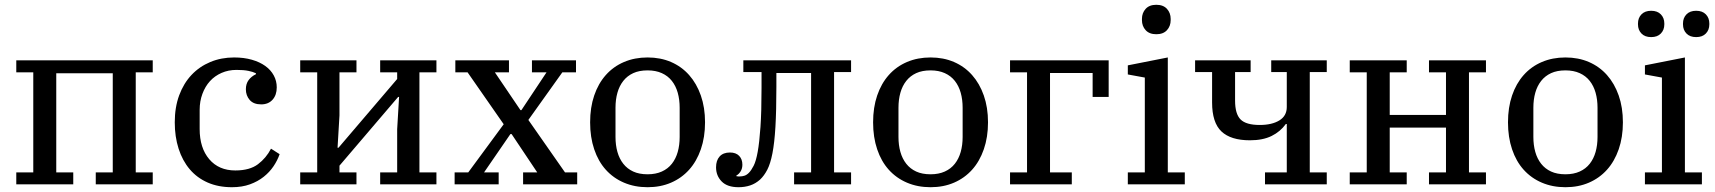

<svg xmlns="http://www.w3.org/2000/svg" viewBox="-20 -770 7162 802"><path d="M48 -50H119V-468H48V-518H618V-468H547V-50H618V0H380V-50H451V-464H215V-50H286V0H48Z M949 12Q892 12 847.5 -7.5Q803 -27 772.5 -63Q742 -99 726 -149Q710 -199 710 -259Q710 -322 728.5 -372Q747 -422 780 -457Q813 -492 858.5 -511Q904 -530 958 -530Q999 -530 1032 -520.5Q1065 -511 1088 -494.5Q1111 -478 1123.5 -455Q1136 -432 1136 -405Q1136 -373 1118.5 -353.5Q1101 -334 1071 -334Q1039 -334 1023 -352.5Q1007 -371 1007 -397Q1007 -420 1018.5 -435.5Q1030 -451 1049 -460V-464Q1037 -470 1017.5 -474Q998 -478 968 -478Q934 -478 905.5 -465.5Q877 -453 857 -431Q837 -409 825.5 -378Q814 -347 814 -311V-231Q814 -152 854 -105Q894 -58 963 -58Q1023 -58 1057.5 -84Q1092 -110 1112 -149L1148 -126Q1139 -100 1122.5 -75.5Q1106 -51 1081.5 -31.5Q1057 -12 1024 0Q991 12 949 12Z M1234 -50H1305V-468H1234V-518H1469V-468H1398V-288L1390 -153H1394L1639 -440V-468H1568V-518H1803V-468H1732V-50H1803V0H1568V-50H1639V-230L1647 -365H1643L1398 -78V-50H1469V0H1234Z M1879 -50H1936L2084 -251L1933 -468H1882V-518H2106V-468H2047L2154 -310H2158L2263 -468H2202V-518H2386V-468H2329L2187 -269L2340 -50H2391V0H2165V-50H2224L2117 -210H2112L2002 -50H2063V0H1879Z M2685 -42Q2719 -42 2744.5 -53.5Q2770 -65 2786.5 -86Q2803 -107 2811 -135.5Q2819 -164 2819 -198V-320Q2819 -354 2811 -382.5Q2803 -411 2786.5 -432Q2770 -453 2744.5 -464.5Q2719 -476 2685 -476Q2650 -476 2625 -464.5Q2600 -453 2583.5 -432Q2567 -411 2559 -382.5Q2551 -354 2551 -320V-198Q2551 -164 2559 -135.5Q2567 -107 2583.5 -86Q2600 -65 2625 -53.5Q2650 -42 2685 -42ZM2685 12Q2631 12 2586.5 -7Q2542 -26 2510.5 -61Q2479 -96 2462 -146.5Q2445 -197 2445 -259Q2445 -321 2462 -371Q2479 -421 2510.5 -456.5Q2542 -492 2586.5 -511Q2631 -530 2685 -530Q2739 -530 2783 -511Q2827 -492 2858.5 -456.5Q2890 -421 2907.5 -371Q2925 -321 2925 -259Q2925 -197 2907.5 -146.5Q2890 -96 2858.5 -61Q2827 -26 2783 -7Q2739 12 2685 12Z M3065 12Q3018 12 2994.5 -12Q2971 -36 2971 -71Q2971 -100 2986 -116.5Q3001 -133 3029 -133Q3054 -133 3067.5 -119Q3081 -105 3081 -82Q3081 -66 3073.5 -54Q3066 -42 3056 -37V-34Q3061 -33 3064 -33Q3067 -33 3070 -33Q3080 -33 3089.5 -36Q3099 -39 3108 -48Q3118 -58 3128 -77.5Q3138 -97 3145 -136Q3152 -175 3156.5 -239Q3161 -303 3161 -403V-469H3085V-518H3535V-469H3464V-50H3535V0H3297V-50H3368V-465H3223V-407Q3223 -307 3219 -240Q3215 -173 3206.5 -129.5Q3198 -86 3185 -61Q3172 -36 3155 -20Q3136 -3 3113.5 4.5Q3091 12 3065 12Z M3867 -42Q3901 -42 3926.5 -53.5Q3952 -65 3968.5 -86Q3985 -107 3993 -135.5Q4001 -164 4001 -198V-320Q4001 -354 3993 -382.5Q3985 -411 3968.5 -432Q3952 -453 3926.5 -464.5Q3901 -476 3867 -476Q3832 -476 3807 -464.5Q3782 -453 3765.5 -432Q3749 -411 3741 -382.5Q3733 -354 3733 -320V-198Q3733 -164 3741 -135.5Q3749 -107 3765.5 -86Q3782 -65 3807 -53.5Q3832 -42 3867 -42ZM3867 12Q3813 12 3768.5 -7Q3724 -26 3692.5 -61Q3661 -96 3644 -146.5Q3627 -197 3627 -259Q3627 -321 3644 -371Q3661 -421 3692.5 -456.5Q3724 -492 3768.5 -511Q3813 -530 3867 -530Q3921 -530 3965 -511Q4009 -492 4040.5 -456.5Q4072 -421 4089.5 -371Q4107 -321 4107 -259Q4107 -197 4089.5 -146.5Q4072 -96 4040.5 -61Q4009 -26 3965 -7Q3921 12 3867 12Z M4199 -50H4270V-468H4199V-518H4611V-365H4544V-465H4366V-50H4457V0H4199Z M4810 -627Q4781 -627 4765.5 -644Q4750 -661 4750 -686V-691Q4750 -716 4765.5 -733Q4781 -750 4810 -750Q4839 -750 4854.5 -733Q4870 -716 4870 -691V-686Q4870 -661 4854.5 -644Q4839 -627 4810 -627ZM4691 -50H4762V-446L4691 -459V-497L4858 -530V-50H4929V0H4691Z M5264 -50H5355V-252H5351Q5328 -220 5291.5 -202Q5255 -184 5201 -184Q5121 -184 5082 -221Q5043 -258 5043 -342V-469H4972V-518H5204V-469H5139V-350Q5139 -294 5162 -271Q5185 -248 5242 -248Q5293 -248 5324 -267Q5355 -286 5355 -323V-469H5290V-518H5522V-469H5451V-50H5522V0H5264Z M5618 -50H5689V-468H5618V-518H5856V-468H5785V-290H6020V-468H5949V-518H6187V-468H6116V-50H6187V0H5949V-50H6020V-237H5785V-50H5856V0H5618Z M6519 -42Q6553 -42 6578.5 -53.5Q6604 -65 6620.5 -86Q6637 -107 6645 -135.5Q6653 -164 6653 -198V-320Q6653 -354 6645 -382.5Q6637 -411 6620.5 -432Q6604 -453 6578.5 -464.5Q6553 -476 6519 -476Q6484 -476 6459 -464.5Q6434 -453 6417.5 -432Q6401 -411 6393 -382.5Q6385 -354 6385 -320V-198Q6385 -164 6393 -135.5Q6401 -107 6417.5 -86Q6434 -65 6459 -53.5Q6484 -42 6519 -42ZM6519 12Q6465 12 6420.5 -7Q6376 -26 6344.5 -61Q6313 -96 6296 -146.5Q6279 -197 6279 -259Q6279 -321 6296 -371Q6313 -421 6344.5 -456.5Q6376 -492 6420.5 -511Q6465 -530 6519 -530Q6573 -530 6617 -511Q6661 -492 6692.5 -456.5Q6724 -421 6741.5 -371Q6759 -321 6759 -259Q6759 -197 6741.5 -146.5Q6724 -96 6692.5 -61Q6661 -26 6617 -7Q6573 12 6519 12Z M6851 -50H6922V-446L6851 -459V-497L7018 -530V-50H7089V0H6851ZM6877 -615Q6851 -615 6836.5 -630Q6822 -645 6822 -668V-672Q6822 -695 6836.5 -710Q6851 -725 6877 -725Q6903 -725 6917.5 -710Q6932 -695 6932 -672V-668Q6932 -645 6917.5 -630Q6903 -615 6877 -615ZM7065 -615Q7039 -615 7024.5 -630Q7010 -645 7010 -668V-672Q7010 -695 7024.5 -710Q7039 -725 7065 -725Q7091 -725 7105.5 -710Q7120 -695 7120 -672V-668Q7120 -645 7105.5 -630Q7091 -615 7065 -615Z"/></svg>

Font: IBM Plex Serif Text
Style: Regular
Weight: 450
Designer: Mike Abbink, Paul van der Laan, Pieter van Rosmalen
Foundry: Bold Monday
Version: Version 3.001